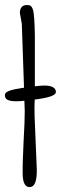

<svg xmlns="http://www.w3.org/2000/svg" viewBox="-46 -742 245 770"><path d="M178.2 -373C178.2 -389.6 162.6 -398.9 132.3 -398.9C123.5 -398.9 110.4 -397.9 93.8 -396V-601.1C92.8 -655.3 90.3 -688.5 86.9 -700.7V-700.2C81.1 -721.2 73.2 -722.2 58.6 -721.7C43 -720.7 33.7 -710 33.7 -689.9L41.5 -646.5C45.9 -528.3 48.8 -444.3 50.3 -390.1C48.8 -390.1 46.9 -389.6 45.4 -389.6C-2.4 -382.8 -26.4 -374.5 -26.4 -361.8C-26.4 -346.2 -19.5 -335.9 20 -335.9C27.3 -335.9 38.6 -336.4 51.8 -337.9C52.2 -320.3 52.7 -312 52.7 -312C52.7 -307.1 53.2 -301.8 53.2 -295.9C53.2 -267.1 51.8 -228.5 48.8 -178.7C45.9 -119.6 44.4 -74.2 44.9 -44.4C45.4 -8.8 55.2 8.8 73.2 8.3C93.3 7.8 102.1 -15.6 101.6 -62L92.8 -274.4C92.3 -287.1 92.3 -297.9 92.3 -307.6C92.3 -322.8 92.8 -334 93.3 -340.8V-340.3V-342.8C97.7 -343.3 102.5 -343.8 107.4 -344.7C154.3 -351.6 178.2 -360.4 178.2 -373Z"/></svg>

Font: Amatic Mod Bold ONEptTWO
Style: Bold
Weight: 700
Designer: David Occhino Design
Foundry: David Occhino Design
Version: Version 1.2